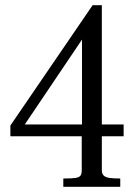

<svg xmlns="http://www.w3.org/2000/svg" viewBox="-20 -720 526 740"><path d="M295 -63.5V-194.8H20V-236.2L337 -700H372.5V-240.2H456.5V-194.8H372.5V-63.5Q372.5 -49.9 380 -43.1Q387.5 -36.4 402.2 -34.2Q417 -32 443.5 -32V0H224V-32Q256.5 -32 270.7 -34.1Q284.9 -36.2 289.9 -42.8Q295 -49.2 295 -63.5ZM296 -240.2V-567.4L75.5 -240.2Z"/></svg>

Font: Didactic
Style: Regular
Weight: 400
Designer: Tyler Finck
Foundry: Etcetera Type Co
Version: Version 3.007;FEAKit 1.0